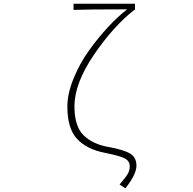

<svg xmlns="http://www.w3.org/2000/svg" viewBox="-20 -814 1040 1034"><path d="M655.3 200.2 624 179.7Q658.2 139.6 668.5 121.6Q678.7 103.5 678.7 81.1Q678.7 53.7 652.8 39.6Q627 25.4 543.9 8.8Q448.2 -9.8 395.5 -65.4Q342.8 -121.1 342.8 -240.2Q342.8 -308.6 375.5 -389.6Q408.2 -470.7 458.5 -541Q508.8 -611.3 563 -669.4Q617.2 -727.5 665 -763.7Q450.2 -763.7 376 -760.7V-793.9H707V-760.7H703.1Q588.9 -670.9 484.9 -517.6Q380.9 -364.3 380.9 -241.2Q380.9 -133.8 430.2 -85.4Q479.5 -37.1 564.5 -22.5Q645.5 -7.8 680.2 12.7Q714.8 33.2 714.8 78.1Q714.8 125 655.3 200.2Z"/></svg>

Font: GenEi Gothic M ExtraLight
Style: Regular
Weight: 200
Designer: o_tamon (Modified); [Source Han Sans]
Ryoko NISHIZUKA  (kana & ideographs); Paul D. Hunt (Latin, Greek & Cyrillic); Wenl
Version: Version 1.1a;Original Version 1.004